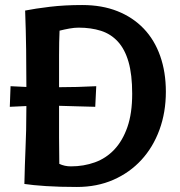

<svg xmlns="http://www.w3.org/2000/svg" viewBox="-20 -732 717 764"><path d="M80 -690Q120 -698 178.5 -705Q237 -712 307 -712Q386 -712 447.5 -687.5Q509 -663 552 -618Q595 -573 617.5 -509Q640 -445 640 -367Q640 -285 614.5 -215.5Q589 -146 542.5 -95.5Q496 -45 431 -16.5Q366 12 286 12Q217 12 163.5 8.5Q110 5 77 0Q78 -42 79 -74.5Q80 -107 81.5 -141Q83 -175 84 -214.5Q85 -254 85 -310L19 -307L22 -389L85 -386Q85 -461 84 -535.5Q83 -610 80 -690ZM359 -307Q317 -308 284.5 -309Q252 -310 215 -311Q215 -242 215 -185Q215 -128 216 -80Q237 -70 262 -70Q313 -70 357.5 -86Q402 -102 435 -137Q468 -172 487 -226.5Q506 -281 506 -359Q506 -435 491.5 -485.5Q477 -536 449 -566.5Q421 -597 381.5 -609.5Q342 -622 293 -622Q276 -622 256.5 -618.5Q237 -615 217 -610Q215 -566 215 -511.5Q215 -457 215 -385Q253 -385 287 -386Q321 -387 363 -389Z"/></svg>

Font: Cantora One
Style: Regular
Weight: 400
Designer: Pablo Impallari, Rodrigo Fuenzalida
Foundry: Pablo Impallari
Version: Version 1.002; ttfautohint (v0.8) -G 200 -r 50